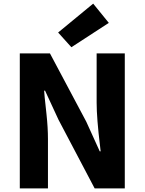

<svg xmlns="http://www.w3.org/2000/svg" viewBox="-20 -1037 797 1057"><path d="M89 -743H255L455 -367L529 -204H534L531 -231Q512 -387 512 -472V-743H667V0H501L302 -378L228 -538H223Q224 -515 233 -436L236 -408Q244 -333 244 -272V0H89ZM300 -858 493 -1017 579 -911 373 -777Z"/></svg>

Font: Merged Yaku Han JP ExtraBold
Style: Regular
Weight: 800
Designer: Ryoko NISHIZUKA 西塚涼子 (kana, bopomofo & ideographs); Paul D. Hunt (Latin, Greek & Cyrillic); Sandoll Communications 산돌커뮤니
Foundry: Adobe
Version: Version 2.004